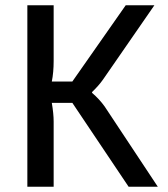

<svg xmlns="http://www.w3.org/2000/svg" viewBox="-20 -710 637 730"><path d="M255 -319H177Q184 -277 184 -248V0H84V-690H184V-478Q184 -435 177 -400H255L458 -690H567L372 -408Q356 -385 330 -360V-357Q358 -333 378 -305L580 0H469Z"/></svg>

Font: Exo 2.0 Medium
Style: Regular
Weight: 500
Designer: Natanael Gama
Version: Version 1.001;PS 001.001;hotconv 1.0.70;makeotf.lib2.5.58329